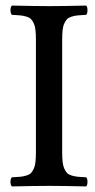

<svg xmlns="http://www.w3.org/2000/svg" viewBox="-20 -667 340 689"><path d="M108.9 -522.9Q108.9 -543.9 107.4 -558.3Q106 -572.8 101.3 -582.8Q96.7 -592.8 91.3 -598.4Q85.9 -604 74.7 -607.4Q63.5 -610.8 52.7 -611.8Q42 -612.8 22.9 -613.8Q17.6 -618.2 17.6 -630.4Q17.6 -642.6 22.9 -647Q114.7 -645 155.8 -645Q203.1 -645 289.1 -647Q293.9 -642.6 293.9 -630.4Q293.9 -618.2 289.1 -613.8Q270 -612.8 259.3 -611.8Q248.5 -610.8 237.3 -607.4Q226.1 -604 220.7 -598.4Q215.3 -592.8 210.7 -582.8Q206.1 -572.8 204.6 -558.3Q203.1 -543.9 203.1 -522.9V-122.1Q203.1 -101.1 204.6 -86.7Q206.1 -72.3 210.7 -62Q215.3 -51.8 220.7 -46.1Q226.1 -40.5 237.3 -37.1Q248.5 -33.7 259.3 -32.7Q270 -31.7 289.1 -30.8Q293.9 -26.4 293.9 -14.4Q293.9 -2.4 289.1 2Q201.2 0 157.2 0Q110.8 0 22.9 2Q17.6 -2.4 17.6 -14.4Q17.6 -26.4 22.9 -30.8Q42 -31.7 52.7 -32.7Q63.5 -33.7 74.7 -37.1Q85.9 -40.5 91.3 -46.1Q96.7 -51.8 101.3 -62Q106 -72.3 107.4 -86.7Q108.9 -101.1 108.9 -122.1Z"/></svg>

Font: Common Serif News
Style: Regular
Weight: 450
Designer: Philipp H. Poll, Khaled Hosny
Foundry: Stefan Peev, Context Ltd.
Version: Version 1.026